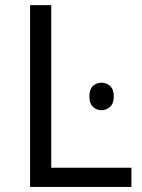

<svg xmlns="http://www.w3.org/2000/svg" viewBox="-20 -734 559 754"><path d="M98.1 0V-713.9H181.2V-75.2H496.1V0ZM331.1 -355.5Q331.1 -383.3 344.7 -396.2Q358.4 -409.2 378.9 -409.2Q398.4 -409.2 412.6 -396Q426.8 -382.8 426.8 -355.5Q426.8 -328.1 412.6 -314.7Q398.4 -301.3 378.9 -301.3Q358.4 -301.3 344.7 -314.7Q331.1 -328.1 331.1 -355.5Z"/></svg>

Font: Open Sans ACDW
Style: acdw
Weight: 400
Foundry: Ascender Corporation
Version: Version 1.10